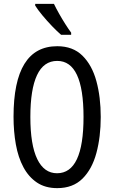

<svg xmlns="http://www.w3.org/2000/svg" viewBox="-20 -963 590 993"><path d="M501 -358Q501 -255 478.5 -171.5Q456 -88 406.5 -39Q357 10 276 10Q214 10 171 -19Q128 -48 101 -98.5Q74 -149 62 -216Q50 -283 50 -359Q50 -724 276 -724Q357 -724 406.5 -675Q456 -626 478.5 -543.5Q501 -461 501 -358ZM137 -358Q137 -214 172.5 -140.5Q208 -67 275 -67Q412 -67 412 -358Q412 -648 276 -648Q206 -648 171.5 -574.5Q137 -501 137 -358ZM259 -943Q270 -920 285.5 -892.5Q301 -865 317.5 -839Q334 -813 348 -794V-783H296Q276 -800 249.5 -827.5Q223 -855 199 -884Q175 -913 162 -934V-943Z"/></svg>

Font: Noto Sans Myanmar ExtraCondensed
Style: Regular
Weight: 400
Width: 2
Designer: Monotype Design Team
Foundry: Monotype Imaging Inc.
Version: Version 2.107; ttfautohint (v1.8.4.7-5d5b)